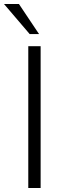

<svg xmlns="http://www.w3.org/2000/svg" viewBox="-50 -944 316 964"><path d="M92 -712H154V0H92ZM-30 -924H45L146 -773H99Z"/></svg>

Font: Muli Light
Style: Regular
Weight: 300
Designer: Vernon Adams
Foundry: Vernon Adams
Version: Version 2.100